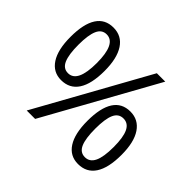

<svg xmlns="http://www.w3.org/2000/svg" viewBox="-167 -936 1158 1158"><g transform="rotate(45 411.5 -357.0)"><path d="M118.2 -501Q118.2 -418 136.2 -376.5Q154.3 -335 194.8 -335Q274.9 -335 274.9 -501Q274.9 -666 194.8 -666Q154.3 -666 136.2 -625Q118.2 -584 118.2 -501ZM341.8 -501Q341.8 -389.6 304.4 -332.8Q267.1 -275.9 194.8 -275.9Q126.5 -275.9 88.6 -334Q50.8 -392.1 50.8 -501Q50.8 -611.8 87.2 -668Q123.5 -724.1 194.8 -724.1Q265.6 -724.1 303.7 -666Q341.8 -607.9 341.8 -501ZM547.9 -214.8Q547.9 -131.3 565.9 -90.1Q584 -48.8 625 -48.8Q666 -48.8 685.5 -89.6Q705.1 -130.4 705.1 -214.8Q705.1 -298.3 685.5 -338.6Q666 -378.9 625 -378.9Q584 -378.9 565.9 -338.6Q547.9 -298.3 547.9 -214.8ZM772 -214.8Q772 -104 734.6 -47.1Q697.3 9.8 625 9.8Q555.7 9.8 518.3 -48.3Q481 -106.4 481 -214.8Q481 -325.7 517.3 -381.8Q553.7 -438 625 -438Q694.3 -438 733.2 -380.6Q772 -323.2 772 -214.8ZM646 -713.9 250 0H178.2L574.2 -713.9Z"/></g></svg>

Font: f01136030
Style: Regular
Weight: 400
Foundry: Ascender Corporation
Version: Version 1.10